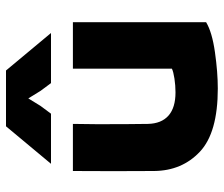

<svg xmlns="http://www.w3.org/2000/svg" viewBox="-73 -660 746 640"><g transform="rotate(-90 300.0 -340.0)"><path d="M546 -470V-26Q513 -6 446 3.5Q379 13 325 13Q178 13 114.5 -46.5Q51 -106 50 -199Q49 -335 50 -470H207L206 -388Q206 -277 207 -220Q208 -175 234.5 -151.5Q261 -128 312 -128Q335 -128 358 -131.5Q381 -135 391 -140V-470ZM385 -693 510 -543H343L317 -578L269 -656H315L267 -578L241 -543H74L199 -693Z"/></g></svg>

Font: Kreadon
Style: Regular
Weight: 400
Designer: kohakuno
Foundry: StudioGnu
Version: Version 1.000;Glyphs 3.1.2 (3151)